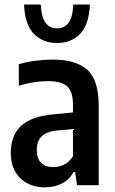

<svg xmlns="http://www.w3.org/2000/svg" viewBox="-20 -816 506 846"><path d="M177.5 9.5Q111 9.5 69.2 -31Q27.5 -71.5 27.5 -143.5Q27.5 -219 73 -261.5Q118.5 -304 219.5 -312.5L301.5 -320.5V-354Q301.5 -414 275.2 -436.2Q249 -458.5 190.5 -458.5Q162.5 -458.5 129 -453.5Q95.5 -448.5 63 -438V-533Q95.5 -543 135.5 -548.2Q175.5 -553.5 211 -553.5Q314.5 -553.5 364.8 -508.5Q415 -463.5 415 -349V0H319.5L311 -58.5H305Q284 -22.5 250.8 -6.5Q217.5 9.5 177.5 9.5ZM142 -156.5Q142 -117 161.5 -98.2Q181 -79.5 215.5 -79.5Q237 -79.5 260 -89.5Q283 -99.5 301.5 -127V-247.5L231.5 -241Q142 -233 142 -156.5ZM231.5 -626.5Q169 -626.5 129.2 -667Q89.5 -707.5 86 -796H159.5Q162.5 -739 181.2 -715Q200 -691 231.5 -691Q263 -691 281.8 -715Q300.5 -739 302.5 -796H376Q372.5 -707.5 333.2 -667Q294 -626.5 231.5 -626.5Z"/></svg>

Font: Encode Sans Condensed SemiBold
Style: Regular
Weight: 600
Width: 3
Designer: Multiple Designers
Foundry: Impallari Type
Version: Version 3.000; ttfautohint (v1.8.3) -l 8 -r 50 -G 200 -x 14 